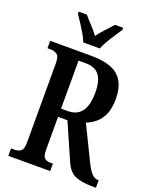

<svg xmlns="http://www.w3.org/2000/svg" viewBox="-168 -1026 903 1120"><g transform="rotate(20 284.0 -465.5)"><path d="M24 0V-46H45Q67 -46 83.5 -56.5Q100 -67 100 -110V-603Q100 -646 82.5 -657Q65 -668 45 -668H24V-714H276Q397 -714 448.5 -667.5Q500 -621 500 -526Q500 -469 484 -431.5Q468 -394 441.5 -371.5Q415 -349 383 -337L485 -128Q505 -87 523 -66.5Q541 -46 564 -46H568V0H544Q478 0 438 -17.5Q398 -35 375 -90L277 -313H219V-110Q219 -67 233 -56.5Q247 -46 271 -46H284V0ZM259 -364Q319 -364 347 -403.5Q375 -443 375 -520Q375 -592 348.5 -627Q322 -662 264 -662H219V-364ZM209 -771Q200 -794 184.5 -820.5Q169 -847 152 -873Q135 -899 122 -918V-931H173Q191 -909 216 -882.5Q241 -856 260 -830Q278 -856 303.5 -882.5Q329 -909 348 -931H398V-918Q386 -899 368.5 -873Q351 -847 335.5 -820.5Q320 -794 311 -771Z"/></g></svg>

Font: Noto Serif Tamil ExtraCondensed SemiBold
Style: Regular
Weight: 600
Width: 2
Designer: Indian Type Foundry, Tom Grace, and the Monotype Design Team
Foundry: Monotype Imaging Inc.
Version: Version 2.004; ttfautohint (v1.8.4.7-5d5b)